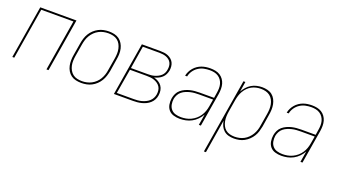

<svg xmlns="http://www.w3.org/2000/svg" viewBox="-62 -1044 3124 1776"><g transform="rotate(20 1500.0 -156.5)"><path d="M16 0 102 -520H458L372 0H352L435 -502H118L35 0Z M697 8Q669 8 642.5 2Q616 -4 595.5 -19Q575 -34 561.5 -56.5Q548 -79 542.5 -105Q537 -131 537.5 -158.5Q538 -186 543 -213L563 -333Q567 -358 575 -383.5Q583 -409 597 -432Q611 -455 631.5 -474Q652 -493 676 -505.5Q700 -518 726 -523Q752 -528 777 -528Q804 -528 830.5 -522Q857 -516 877.5 -501Q898 -486 911.5 -463.5Q925 -441 931 -415Q937 -389 936 -361.5Q935 -334 930 -307L911 -187Q906 -162 898 -136.5Q890 -111 876 -88Q862 -65 842 -46Q822 -27 798 -14.5Q774 -2 748 3Q722 8 697 8ZM697 -10Q720 -10 743.5 -15Q767 -20 789 -31.5Q811 -43 829.5 -60.5Q848 -78 860.5 -99.5Q873 -121 880.5 -144Q888 -167 891 -190L911 -310Q915 -334 916 -359Q917 -384 912 -407Q907 -430 896 -450.5Q885 -471 866.5 -485Q848 -499 824.5 -504.5Q801 -510 776 -510Q753 -510 729.5 -505Q706 -500 684 -488.5Q662 -477 644 -459.5Q626 -442 613 -420.5Q600 -399 593 -376Q586 -353 582 -330L562 -210Q558 -186 557 -161Q556 -136 561 -113Q566 -90 577.5 -69.5Q589 -49 607 -35Q625 -21 648.5 -15.5Q672 -10 697 -10Z M1016 0 1102 -520H1282Q1302 -520 1322 -517.5Q1342 -515 1360 -507.5Q1378 -500 1393 -487.5Q1408 -475 1416.5 -458Q1425 -441 1427 -421Q1429 -401 1426 -380Q1422 -360 1413 -341Q1404 -322 1388 -307.5Q1372 -293 1352.5 -284Q1333 -275 1313 -270Q1337 -264 1357.5 -252Q1378 -240 1391.5 -221Q1405 -202 1409 -178Q1413 -154 1409 -129Q1406 -107 1395.5 -86.5Q1385 -66 1368 -50.5Q1351 -35 1330.5 -25Q1310 -15 1288.5 -9.5Q1267 -4 1245.5 -2Q1224 0 1203 0ZM1082 -279H1246Q1263 -279 1280 -280.5Q1297 -282 1313.5 -287Q1330 -292 1346 -300Q1362 -308 1375.5 -320.5Q1389 -333 1396.5 -349.5Q1404 -366 1406 -383Q1409 -400 1407.5 -417.5Q1406 -435 1398.5 -449.5Q1391 -464 1378 -474.5Q1365 -485 1349.5 -491Q1334 -497 1316.5 -499.5Q1299 -502 1282 -502H1118ZM1038 -18H1203Q1222 -18 1241 -19.5Q1260 -21 1279.5 -26Q1299 -31 1318 -40Q1337 -49 1352.5 -62.5Q1368 -76 1377.5 -94.5Q1387 -113 1390 -132Q1393 -152 1390.5 -171.5Q1388 -191 1378 -206.5Q1368 -222 1352.5 -233Q1337 -244 1319 -250.5Q1301 -257 1281.5 -259Q1262 -261 1241 -261H1079Z M1665 8Q1633 8 1603.5 -1Q1574 -10 1555.5 -32Q1537 -54 1532 -84.5Q1527 -115 1532 -146Q1536 -170 1547 -192.5Q1558 -215 1577 -231Q1596 -247 1619 -257.5Q1642 -268 1665 -273.5Q1688 -279 1711.5 -281Q1735 -283 1758 -283H1899L1907 -334Q1911 -357 1911.5 -379.5Q1912 -402 1906.5 -422.5Q1901 -443 1889 -460.5Q1877 -478 1859 -489.5Q1841 -501 1819.5 -505.5Q1798 -510 1775 -510Q1747 -510 1718 -504Q1689 -498 1663 -481Q1637 -464 1619.5 -438Q1602 -412 1597 -384H1577Q1581 -405 1591 -425.5Q1601 -446 1616 -463.5Q1631 -481 1650 -494Q1669 -507 1690 -514.5Q1711 -522 1732.5 -525Q1754 -528 1775 -528Q1801 -528 1825.5 -523Q1850 -518 1870 -505.5Q1890 -493 1904 -473.5Q1918 -454 1924.5 -431Q1931 -408 1931 -382.5Q1931 -357 1927 -331L1872 0H1852L1870 -108Q1855 -81 1832.5 -57.5Q1810 -34 1782 -19Q1754 -4 1724 2Q1694 8 1665 8ZM1671 -10Q1695 -10 1720 -14.5Q1745 -19 1769 -30.5Q1793 -42 1813.5 -59.5Q1834 -77 1848.5 -99Q1863 -121 1871.5 -145Q1880 -169 1884 -194L1896 -265H1758Q1738 -265 1716.5 -263.5Q1695 -262 1674 -257Q1653 -252 1632 -243.5Q1611 -235 1593.5 -221Q1576 -207 1565.5 -187Q1555 -167 1551 -146Q1547 -118 1552 -91Q1557 -64 1574 -44.5Q1591 -25 1617 -17.5Q1643 -10 1671 -10Z M1980 215 2102 -520H2121L2105 -420Q2118 -444 2137 -465.5Q2156 -487 2180.5 -501.5Q2205 -516 2232 -522Q2259 -528 2285 -528Q2312 -528 2338 -521.5Q2364 -515 2383.5 -499.5Q2403 -484 2415 -461.5Q2427 -439 2432 -413.5Q2437 -388 2436 -361Q2435 -334 2430 -307L2411 -187Q2406 -162 2398.5 -137Q2391 -112 2377 -89Q2363 -66 2343 -47Q2323 -28 2299.5 -15Q2276 -2 2250 3Q2224 8 2199 8Q2171 8 2145 1Q2119 -6 2099.5 -23Q2080 -40 2069 -64Q2058 -88 2054 -115L2000 215ZM2199 -10Q2222 -10 2245.5 -15Q2269 -20 2290.5 -31.5Q2312 -43 2330 -61Q2348 -79 2360.5 -100Q2373 -121 2380.5 -144Q2388 -167 2391 -190L2411 -310Q2415 -334 2416 -358.5Q2417 -383 2412.5 -406Q2408 -429 2397 -449.5Q2386 -470 2368 -484Q2350 -498 2327 -504Q2304 -510 2279 -510Q2256 -510 2233 -505Q2210 -500 2188.5 -488.5Q2167 -477 2149.5 -459Q2132 -441 2120 -420Q2108 -399 2101 -376.5Q2094 -354 2090 -331L2070 -211Q2066 -187 2065 -162.5Q2064 -138 2068.5 -115Q2073 -92 2083 -71.5Q2093 -51 2110.5 -36.5Q2128 -22 2151 -16Q2174 -10 2199 -10Z M2665 8Q2633 8 2603.5 -1Q2574 -10 2555.5 -32Q2537 -54 2532 -84.5Q2527 -115 2532 -146Q2536 -170 2547 -192.5Q2558 -215 2577 -231Q2596 -247 2619 -257.5Q2642 -268 2665 -273.5Q2688 -279 2711.5 -281Q2735 -283 2758 -283H2899L2907 -334Q2911 -357 2911.5 -379.5Q2912 -402 2906.5 -422.5Q2901 -443 2889 -460.5Q2877 -478 2859 -489.5Q2841 -501 2819.5 -505.5Q2798 -510 2775 -510Q2747 -510 2718 -504Q2689 -498 2663 -481Q2637 -464 2619.5 -438Q2602 -412 2597 -384H2577Q2581 -405 2591 -425.5Q2601 -446 2616 -463.5Q2631 -481 2650 -494Q2669 -507 2690 -514.5Q2711 -522 2732.5 -525Q2754 -528 2775 -528Q2801 -528 2825.5 -523Q2850 -518 2870 -505.5Q2890 -493 2904 -473.5Q2918 -454 2924.5 -431Q2931 -408 2931 -382.5Q2931 -357 2927 -331L2872 0H2852L2870 -108Q2855 -81 2832.5 -57.5Q2810 -34 2782 -19Q2754 -4 2724 2Q2694 8 2665 8ZM2671 -10Q2695 -10 2720 -14.5Q2745 -19 2769 -30.5Q2793 -42 2813.5 -59.5Q2834 -77 2848.5 -99Q2863 -121 2871.5 -145Q2880 -169 2884 -194L2896 -265H2758Q2738 -265 2716.5 -263.5Q2695 -262 2674 -257Q2653 -252 2632 -243.5Q2611 -235 2593.5 -221Q2576 -207 2565.5 -187Q2555 -167 2551 -146Q2547 -118 2552 -91Q2557 -64 2574 -44.5Q2591 -25 2617 -17.5Q2643 -10 2671 -10Z"/></g></svg>

Font: Iosevka SS04 Thin Oblique
Style: Regular
Weight: 100
Italic angle: -9°
Monospace: yes
Designer: Belleve Invis
Foundry: Belleve Invis
Version: Version 19.0.0; ttfautohint (v1.8.4)